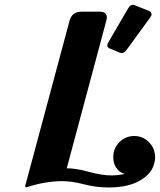

<svg xmlns="http://www.w3.org/2000/svg" viewBox="-20 -787 679 816"><path d="M89.8 9.8 86.9 3.9 275.4 -698.2Q285.6 -737.3 325.2 -737.3H403.3Q434.1 -737.3 434.1 -712.9Q434.1 -707.5 431.6 -698.2L263.7 -71.8Q303.2 -71.8 358.2 -56.6Q413.1 -41.5 453.6 -41.5Q480 -41.5 511.2 -47.9Q498 -50.8 487.8 -59.1Q461.4 -80.6 461.4 -119.6Q461.4 -156.2 486.8 -182.1Q513.2 -209 550.3 -209Q587.4 -209 613.3 -182.6Q639.2 -156.2 639.2 -118.7Q639.2 -102.1 632.8 -83.5Q620.6 -47.9 579.6 -22.5Q528.3 9.8 440.9 9.8Q388.7 9.8 335.9 -3.9Q285.2 -17.1 243.7 -17.1Q172.4 -17.1 89.8 9.8ZM544.4 -766.6Q547.9 -766.6 552.7 -764.6L614.3 -740.2Q624 -736.3 624 -725.6Q624 -720.2 618.2 -712.4L518.1 -575.2Q508.3 -561.5 496.6 -561.5Q493.2 -561.5 488.3 -563.5L445.8 -581.1Q436 -585 436 -595.2Q436 -599.6 439.5 -605.5L524.9 -752Q533.7 -766.6 544.4 -766.6Z"/></svg>

Font: Cursive Sans
Style: Bold
Weight: 700
Italic angle: -15°
Designer: Wojciech Kalinowski "wmk69" (wmk69@o2.pl)
Foundry: Wojciech Kalinowski "wmk69" (wmk69@o2.pl)
Version: Wersja 3.1.0; 2022-02-18